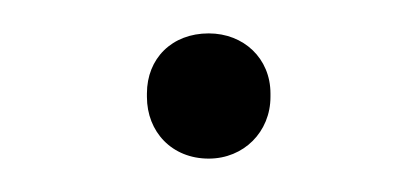

<svg xmlns="http://www.w3.org/2000/svg" viewBox="-20 -89 249 115"><path d="M105 6C126 6 142 -10 142 -31V-33C142 -54 126 -69 105 -69C83 -69 68 -54 68 -33V-31C68 -10 83 6 105 6Z"/></svg>

Font: Fixel Display ExtraLight
Style: Regular
Weight: 200
Designer: AlfaBravo + MacPaw
Foundry: Kyrylo Tkachov, Marchela Mozhyna, Serhii Makarenko, Maria Weinstein, Zakhar Kryvoshyya
Version: Version 1.211